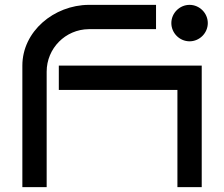

<svg xmlns="http://www.w3.org/2000/svg" viewBox="-20 -770 922 790"><path d="M622 -750H345C202 -749 72 -641 72 -500V0H172V-475C172 -571 249 -649 345 -650H622ZM810 -500H222V-400H710V0H810ZM835 -675C835 -716 801 -750 760 -750C719 -750 685 -716 685 -675C685 -634 719 -600 760 -600C801 -600 835 -634 835 -675Z"/></svg>

Font: Bruno Ace
Style: Regular
Weight: 400
Designer: Astigmatic (AOETI)
Foundry: Astigmatic (AOETI)
Version: Version 1.000